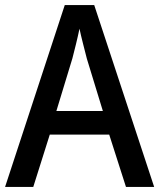

<svg xmlns="http://www.w3.org/2000/svg" viewBox="-20 -736 628 756"><path d="M476 0H587L351 -716H235L0 0H111L176 -206H410ZM322 -505 385 -299H202L265 -506C273 -537 285 -584 293 -623C299 -593 315 -533 322 -505Z"/></svg>

Font: Noto Sans Khmer UI SemiCondensed Medium
Style: Regular
Weight: 500
Width: 4
Designer: Danh Hong and the Monotype Design Team
Foundry: Monotype Imaging Inc.
Version: Version 2.002